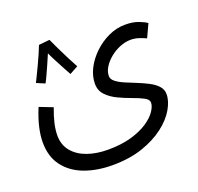

<svg xmlns="http://www.w3.org/2000/svg" viewBox="-124 -612 1008 978"><g transform="rotate(-20 380.0 -123.0)"><path d="M30 1Q30 -35 40 -79Q50 -123 72 -176L144 -148Q128 -106 120 -71Q112 -36 112 -6Q112 45 141 80Q170 115 219.5 132.5Q269 150 331 150Q403 150 457 134.5Q511 119 547 95Q583 71 600.5 45Q618 19 618 -1Q618 -18 594 -30.5Q570 -43 535 -55.5Q500 -68 465 -84.5Q430 -101 406 -126Q382 -151 382 -188Q382 -229 402.5 -269.5Q423 -310 458.5 -344Q494 -378 538 -398.5Q582 -419 629 -419Q671 -419 701 -407.5Q731 -396 744 -386L711 -315Q694 -323 673 -330Q652 -337 629 -337Q600 -337 570.5 -325Q541 -313 516.5 -293Q492 -273 477 -249Q462 -225 462 -201Q462 -184 479.5 -170Q497 -156 525 -144Q553 -132 584.5 -119.5Q616 -107 644 -92.5Q672 -78 689.5 -59Q707 -40 707 -14Q707 23 682 66Q657 109 608 146.5Q559 184 488.5 208Q418 232 326 232Q242 232 175 207Q108 182 69 130.5Q30 79 30 1ZM182 -472 241 -478Q250 -458 266 -424.5Q282 -391 299 -357.5Q316 -324 328 -303L282 -278Q275 -290 262 -314.5Q249 -339 234.5 -366.5Q220 -394 210 -416Q199 -390 186 -360.5Q173 -331 162 -307.5Q151 -284 146 -276L101 -295Q106 -305 117 -327.5Q128 -350 141 -377.5Q154 -405 165 -430.5Q176 -456 182 -472Z"/></g></svg>

Font: Go Noto Kurrent-Regular
Style: Regular
Weight: 400
Designer: Monotype Design Team
Foundry: Monotype Imaging Inc.
Version: Version 2.012; ttfautohint (v1.8.4.7-5d5b)